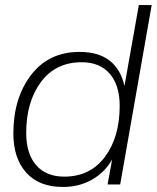

<svg xmlns="http://www.w3.org/2000/svg" viewBox="-20 -732 622 762"><path d="M229 10Q135 10 84 -47Q33 -104 33 -202Q33 -342 103 -434Q173 -526 296 -526Q443 -526 474 -391L531 -712H582L457 0H407L425 -99Q397 -49 346 -19.5Q295 10 229 10ZM235 -31Q338 -31 396.5 -109.5Q455 -188 455 -312Q455 -394 415.5 -439.5Q376 -485 304 -485Q201 -485 142.5 -406.5Q84 -328 84 -204Q84 -122 123.5 -76.5Q163 -31 235 -31Z"/></svg>

Font: Creato Display Light
Style: Italic
Weight: 300
Italic angle: -10°
Version: Version 1.000